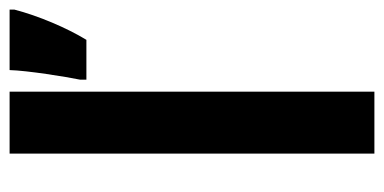

<svg xmlns="http://www.w3.org/2000/svg" viewBox="-220 -580 800 400"><g transform="rotate(-90 180.0 -380.0)"><path d="M189 0V-760H60V0ZM360 -750V-760H234C233 -723 220 -642 214 -613V-600H297C322 -641 347 -700 360 -750Z"/></g></svg>

Font: Noto Sans Kannada ExtraCondensed
Style: Bold
Weight: 700
Width: 2
Designer: Jelle Bosma - Monotype Design Team
Foundry: Monotype Imaging Inc.
Version: Version 2.005